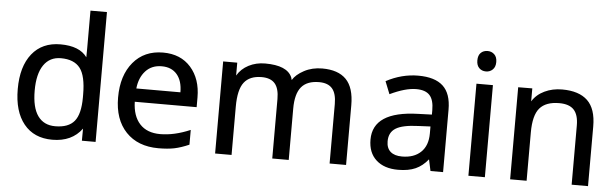

<svg xmlns="http://www.w3.org/2000/svg" viewBox="-45 -830 3166 987"><g transform="rotate(5 1537.5 -337.0)"><path d="M400.9 -68.8Q349.1 2 248 2Q153.3 2 101.1 -62.5Q48.8 -127 48.8 -242.7Q48.8 -358.9 101.3 -424.6Q153.8 -490.2 248 -490.2Q346.7 -490.2 385.7 -435.5L386.2 -481.9V-676.3H471.2V-6.3H400.4ZM256.8 -68.4Q325.2 -68.4 355.7 -105.5Q386.2 -142.6 386.2 -228V-242.7Q386.2 -339.8 355.2 -379.6Q324.2 -419.4 256.3 -419.4Q198.7 -419.4 167.5 -373.8Q136.2 -328.1 136.2 -242.2Q136.2 -154.8 167.2 -111.6Q198.2 -68.4 256.8 -68.4Z M795.4 -2Q689 -2 627.7 -66.4Q566.4 -130.9 566.4 -244.1Q566.4 -357.9 623.3 -426Q680.2 -494.1 777.3 -494.1Q868.2 -494.1 920.7 -434.6Q973.1 -375 973.1 -279.8V-229.5H653.8Q655.8 -155.8 692.9 -115.5Q730 -75.2 797.9 -75.2Q871.1 -75.2 953.1 -110.4V-34.2Q911.6 -16.1 877.4 -9Q843.3 -2 795.4 -2ZM776.4 -423.3Q724.6 -423.3 693.1 -388.9Q661.6 -354.5 655.8 -298.3H883.3Q883.3 -357.4 855.2 -390.4Q827.1 -423.3 776.4 -423.3Z M1679.2 -0.5V-307.6Q1679.2 -361.8 1657.2 -387.2Q1635.3 -412.6 1589.4 -412.6Q1527.3 -412.6 1497.8 -377.2Q1468.3 -341.8 1468.3 -265.1V-0.5H1383.3V-307.6Q1383.3 -361.8 1361.3 -387.2Q1339.4 -412.6 1293 -412.6Q1231.4 -412.6 1202.4 -375.2Q1173.3 -337.9 1173.3 -249.5V-0.5H1088.4V-475.6H1161.1V-409.2Q1181.6 -444.3 1219.7 -464.1Q1257.8 -483.9 1304.7 -483.9Q1418.5 -483.9 1443.8 -424.8L1447.8 -411.1Q1464.8 -439.9 1506.1 -461.9Q1547.4 -483.9 1599.6 -483.9Q1681.6 -483.9 1722.9 -441.7Q1764.2 -399.4 1764.2 -308.6V-0.5Z M2199.2 -7.3 2186.5 -66.4Q2158.2 -31.2 2122.1 -15.1Q2085.9 1 2032.2 1Q1960.4 1 1919.2 -36.4Q1877.9 -73.7 1877.9 -141.6Q1877.9 -287.6 2109.9 -294.4L2181.2 -296.9V-319.8Q2181.2 -372.6 2159.4 -396.5Q2137.7 -420.4 2089.8 -420.4Q2034.2 -420.4 1954.6 -382.3L1928.7 -447.3Q1968.8 -468.8 2010.3 -479.5Q2051.8 -490.2 2094.2 -490.2Q2180.2 -490.2 2222.2 -451.4Q2264.2 -412.6 2264.2 -329.6V-7.3ZM2046.4 -68.8Q2108.4 -68.8 2143.8 -102.8Q2179.2 -136.7 2179.2 -199.2V-235.4L2116.7 -232.4Q2035.6 -229.5 2001 -208Q1966.3 -186.5 1966.3 -140.6Q1966.3 -105 1987.1 -86.9Q2007.8 -68.8 2046.4 -68.8Z M2480.5 0H2395.5V-475.1H2480.5ZM2389.6 -594.7Q2389.6 -621.1 2403.3 -634.3Q2417 -647.5 2438.5 -647.5Q2459 -647.5 2473.1 -634Q2487.3 -620.6 2487.3 -594.7Q2487.3 -569.3 2473.1 -555.7Q2459 -542 2438.5 -542Q2417 -542 2403.3 -555.7Q2389.6 -569.3 2389.6 -594.7Z M2928.2 -0.5V-306.2Q2928.2 -360.8 2904.3 -386.7Q2880.4 -412.6 2828.6 -412.6Q2759.8 -412.6 2727.8 -375.5Q2695.8 -338.4 2695.8 -249.5V-0.5H2610.8V-475.6L2683.6 -476.1V-409.2Q2705.6 -444.8 2746.6 -464.4Q2787.6 -483.9 2837.4 -483.9Q2924.3 -483.9 2968.5 -441.7Q3012.7 -399.4 3012.7 -308.6V-0.5Z"/></g></svg>

Font: XL-Viking
Style: Regular
Weight: 400
Foundry: Ascender Corporation
Version: Version 1.10 March 23, 2015